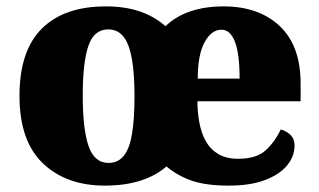

<svg xmlns="http://www.w3.org/2000/svg" viewBox="-20 -571 998 601"><path d="M308 10Q187 10 114 -60Q41 -130 41 -271Q41 -412 111 -481.5Q181 -551 311 -551Q371 -551 417 -535.5Q463 -520 498 -489Q563 -551 680 -551Q790 -551 855.5 -489.5Q921 -428 921 -309V-254H598Q598 -220 604 -187.5Q610 -155 624 -129.5Q638 -104 663 -89Q688 -74 726 -74Q782 -74 811 -100Q840 -126 859 -166Q878 -160 890 -148Q902 -136 902 -116Q902 -81 878 -52.5Q854 -24 808.5 -7Q763 10 696 10Q626 10 581.5 -5Q537 -20 501 -50Q468 -21 419.5 -5.5Q371 10 308 10ZM320 -61Q350 -61 368 -84Q386 -107 393.5 -153.5Q401 -200 401 -270Q401 -377 382 -428Q363 -479 319 -479Q274 -479 256.5 -427Q239 -375 239 -271Q239 -168 257 -114.5Q275 -61 320 -61ZM730 -325Q730 -402 715.5 -440Q701 -478 673 -478Q642 -478 620.5 -439Q599 -400 599 -325Z"/></svg>

Font: Noto Serif Tibetan Black
Style: Regular
Weight: 900
Version: Version 2.103